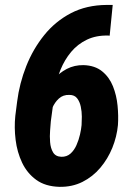

<svg xmlns="http://www.w3.org/2000/svg" viewBox="-20 -740 533 771"><path d="M408.7 -720.2H432.6L420.4 -596.7L415 -597.2Q366.7 -598.6 329.3 -580.8Q292 -563 265.6 -531.5Q239.3 -500 222.9 -459.7Q206.5 -419.4 200.7 -375.5L184.1 -252.9Q183.1 -239.3 181.2 -216.3Q179.2 -193.4 181.2 -169.2Q183.1 -145 193.1 -128.2Q203.1 -111.3 226.1 -110.4Q248 -109.9 262.9 -123Q277.8 -136.2 287.1 -157.2Q296.4 -178.2 301.3 -200Q306.2 -221.7 307.6 -237.8Q308.6 -251.5 308.6 -271.5Q308.6 -291.5 304.4 -311.5Q300.3 -331.5 289.8 -345.2Q279.3 -358.9 258.8 -358.9Q233.4 -359.9 216.3 -344.2Q199.2 -328.6 189.7 -305.4Q180.2 -282.2 176.8 -260.3L143.1 -295.4Q146.5 -329.1 159.9 -361.6Q173.3 -394 195.8 -420.9Q218.3 -447.8 248.5 -463.4Q278.8 -479 315.4 -478.5Q361.3 -477.1 390.1 -453.6Q418.9 -430.2 433.6 -393.6Q448.2 -356.9 452.1 -315.7Q456.1 -274.4 453.6 -237.8Q449.2 -191.4 431.2 -146.7Q413.1 -102.1 382.8 -66.2Q352.5 -30.3 311 -9.5Q269.5 11.2 218.8 10.3Q162.1 8.8 125.5 -17.8Q88.9 -44.4 68.8 -86.7Q48.8 -128.9 42.7 -178.5Q36.6 -228 41.5 -274.9L48.8 -332Q58.1 -405.3 85.4 -474.4Q112.8 -543.5 157.5 -598.9Q202.1 -654.3 264.6 -687Q327.1 -719.7 408.7 -720.2Z"/></svg>

Font: Roboto Condensed ExtraBold
Style: Italic
Weight: 800
Italic angle: -12°
Designer: Christian Robertson
Foundry: Google
Version: Version 3.008; 2023